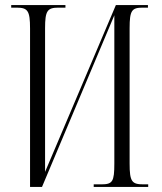

<svg xmlns="http://www.w3.org/2000/svg" viewBox="-20 -734 635 754"><path d="M98 -622V0H145L429 -674V-92C429 -20 422 -10 377 -10H348V0H562V-10H544C498 -10 489 -20 489 -92V-623C489 -694 498 -704 541 -704H561V-714H435L157 -59V-623C157 -692 166 -704 210 -704H237V-714H24V-704H45C89 -704 98 -692 98 -622Z"/></svg>

Font: Noto Serif Display ExtraCondensed Light
Style: Regular
Weight: 300
Width: 2
Designer: Monotype Design Team
Foundry: Monotype Imaging Inc.
Version: Version 2.009